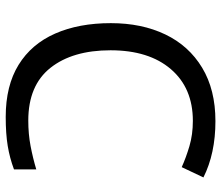

<svg xmlns="http://www.w3.org/2000/svg" viewBox="-71 -693 774 672"><g transform="rotate(90 316.0 -357.0)"><path d="M403 -645Q288 -645 222 -568Q156 -491 156 -357Q156 -224 217.5 -146.5Q279 -69 402 -69Q449 -69 491 -77Q533 -85 573 -97V-19Q533 -4 490.5 3Q448 10 389 10Q280 10 207 -35Q134 -80 97.5 -163Q61 -246 61 -358Q61 -466 100.5 -548.5Q140 -631 217 -677.5Q294 -724 404 -724Q517 -724 601 -682L565 -606Q532 -621 491.5 -633Q451 -645 403 -645Z"/></g></svg>

Font: Noto Sans Mongolian
Style: Regular
Weight: 400
Designer: Monotype Design Team
Foundry: Monotype Imaging Inc.
Version: Version 3.001; ttfautohint (v1.8.4.7-5d5b)